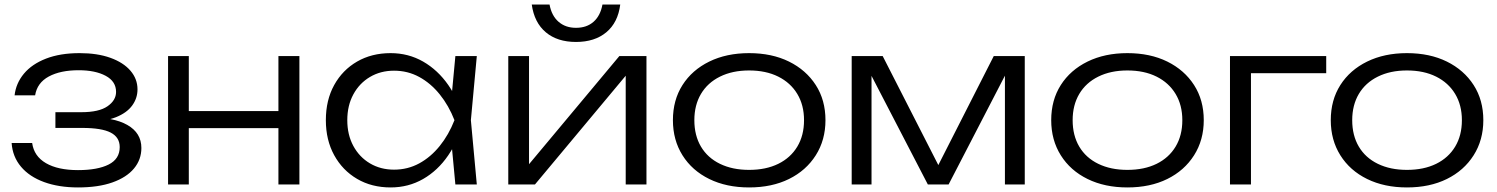

<svg xmlns="http://www.w3.org/2000/svg" viewBox="-20 -809 6565 842"><path d="M322 13Q238 13 173.5 -10.5Q109 -34 72 -78Q35 -122 31 -182H121Q129 -124 181.5 -93.5Q234 -63 322 -63Q408 -63 456.5 -87.5Q505 -112 505 -164Q505 -207 465.5 -227.5Q426 -248 340 -248H223V-317H337Q414 -317 451.5 -343Q489 -369 489 -406Q489 -452 443.5 -476.5Q398 -501 325 -501Q245 -501 194 -473.5Q143 -446 134 -391H44Q50 -444 85 -486Q120 -528 182 -552Q244 -576 329 -576Q407 -576 464 -555.5Q521 -535 552 -499Q583 -463 583 -417Q583 -378 559.5 -346Q536 -314 488.5 -295Q441 -276 368 -276V-293Q477 -296 538.5 -261Q600 -226 600 -160Q600 -109 567.5 -70Q535 -31 473 -9Q411 13 322 13Z M717 -563H808V0H717ZM1201 -563H1293V0H1201ZM768 -322H1244V-247H768Z M1977 0 1957 -213 1982 -282 1957 -350 1977 -563H2071L2045 -282L2071 0ZM2013 -282Q1991 -194 1945.5 -127.5Q1900 -61 1835.5 -24Q1771 13 1693 13Q1610 13 1546 -24.5Q1482 -62 1445.5 -128.5Q1409 -195 1409 -282Q1409 -370 1445.5 -436Q1482 -502 1546 -539Q1610 -576 1693 -576Q1771 -576 1835.5 -539Q1900 -502 1946 -436Q1992 -370 2013 -282ZM1503 -282Q1503 -218 1529.5 -169Q1556 -120 1602.5 -92.5Q1649 -65 1708 -65Q1768 -65 1818.5 -92.5Q1869 -120 1908.5 -169Q1948 -218 1973 -282Q1948 -346 1908.5 -395Q1869 -444 1818.5 -471.5Q1768 -499 1708 -499Q1649 -499 1602.5 -471.5Q1556 -444 1529.5 -395Q1503 -346 1503 -282Z M2209 0V-563H2300V-42L2265 -47L2696 -563H2815V0H2724V-526L2760 -520L2326 0ZM2506 -625Q2424 -625 2373.5 -667.5Q2323 -710 2312 -789H2390Q2399 -740 2429.5 -713.5Q2460 -687 2506 -687Q2553 -687 2583 -713.5Q2613 -740 2622 -789H2700Q2690 -710 2639 -667.5Q2588 -625 2506 -625Z M3265 13Q3166 13 3090.5 -24Q3015 -61 2973 -128Q2931 -195 2931 -282Q2931 -370 2973 -436Q3015 -502 3090.5 -539Q3166 -576 3265 -576Q3365 -576 3440 -539Q3515 -502 3557.5 -436Q3600 -370 3600 -282Q3600 -195 3557.5 -128Q3515 -61 3440 -24Q3365 13 3265 13ZM3265 -64Q3339 -64 3393 -90.5Q3447 -117 3476.5 -166Q3506 -215 3506 -282Q3506 -348 3476.5 -397Q3447 -446 3393 -473Q3339 -500 3265 -500Q3192 -500 3137.5 -473Q3083 -446 3054 -397Q3025 -348 3025 -282Q3025 -215 3054 -166Q3083 -117 3137.5 -90.5Q3192 -64 3265 -64Z M3715 0V-563H3851L4119 -38H4071L4338 -563H4474V0H4387V-537H4418L4140 0H4049L3771 -536H3802V0Z M4924 13Q4825 13 4749.5 -24Q4674 -61 4632 -128Q4590 -195 4590 -282Q4590 -370 4632 -436Q4674 -502 4749.5 -539Q4825 -576 4924 -576Q5024 -576 5099 -539Q5174 -502 5216.5 -436Q5259 -370 5259 -282Q5259 -195 5216.5 -128Q5174 -61 5099 -24Q5024 13 4924 13ZM4924 -64Q4998 -64 5052 -90.5Q5106 -117 5135.5 -166Q5165 -215 5165 -282Q5165 -348 5135.5 -397Q5106 -446 5052 -473Q4998 -500 4924 -500Q4851 -500 4796.5 -473Q4742 -446 4713 -397Q4684 -348 4684 -282Q4684 -215 4713 -166Q4742 -117 4796.5 -90.5Q4851 -64 4924 -64Z M5796 -563V-488H5423L5466 -530V0H5374V-563Z M6150 13Q6051 13 5975.5 -24Q5900 -61 5858 -128Q5816 -195 5816 -282Q5816 -370 5858 -436Q5900 -502 5975.5 -539Q6051 -576 6150 -576Q6250 -576 6325 -539Q6400 -502 6442.5 -436Q6485 -370 6485 -282Q6485 -195 6442.5 -128Q6400 -61 6325 -24Q6250 13 6150 13ZM6150 -64Q6224 -64 6278 -90.5Q6332 -117 6361.5 -166Q6391 -215 6391 -282Q6391 -348 6361.5 -397Q6332 -446 6278 -473Q6224 -500 6150 -500Q6077 -500 6022.5 -473Q5968 -446 5939 -397Q5910 -348 5910 -282Q5910 -215 5939 -166Q5968 -117 6022.5 -90.5Q6077 -64 6150 -64Z"/></svg>

Font: Unbounded Light
Style: Regular
Weight: 300
Designer: Luke Prowse, Jean-Baptiste Morizot, Fátima Lázaro, Florian Runge
Foundry: NaN
Version: Version 1.700